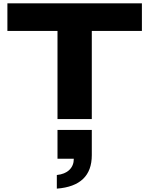

<svg xmlns="http://www.w3.org/2000/svg" viewBox="-20 -708 888 1142"><path d="M322 0V-524H24V-688H824V-524H526V0ZM318 414V333Q366 328 392.5 302.5Q419 277 419 236H322V65H526V215Q526 398 318 414Z"/></svg>

Font: Archivo Expanded ExtraBold
Style: Regular
Weight: 800
Width: 7
Designer: Hector Gatti
Foundry: Omnibus-Type
Version: Version 2.001; ttfautohint (v1.8.3)